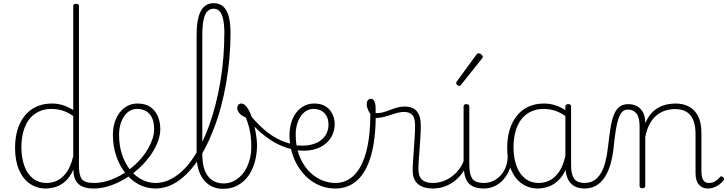

<svg xmlns="http://www.w3.org/2000/svg" viewBox="-20 -1172 4587 1211"><path d="M268 17Q213 17 169 -13Q125 -43 100 -100.5Q75 -158 75 -239Q75 -288 84.5 -330.5Q94 -373 113 -407.5Q132 -442 160 -467Q188 -492 225 -505.5Q262 -519 308 -519Q343 -519 375.5 -509Q408 -499 442 -478V-1133Q442 -1141 446.5 -1144.5Q451 -1148 461 -1148Q470 -1148 474 -1144.5Q478 -1141 478 -1133V-126Q478 -65 497 -41.5Q516 -18 572 -18Q579 -18 582.5 -12.5Q586 -7 586 -0.5Q586 6 582.5 11.5Q579 17 572 17Q538 17 513.5 9.5Q489 2 473.5 -13Q458 -28 450.5 -50Q443 -72 443 -100V-103Q421 -53 390.5 -27Q360 -1 328 8Q296 17 268 17ZM276 -18Q309 -18 341.5 -33.5Q374 -49 400.5 -86Q427 -123 442 -188V-440Q405 -466 371.5 -475.5Q338 -485 305 -485Q270 -485 240.5 -474.5Q211 -464 187.5 -444Q164 -424 148 -394.5Q132 -365 123.5 -327Q115 -289 115 -243Q115 -178 133 -127Q151 -76 187 -47Q223 -18 276 -18Z M572 17Q563 17 558 11.5Q553 6 553 -0.5Q553 -7 558 -12.5Q563 -18 572 -18Q628 -18 683.5 -39.5Q739 -61 786 -95Q791 -98 796 -96Q801 -94 805 -89Q809 -84 810 -78Q811 -72 806 -69Q771 -44 731.5 -24.5Q692 -5 651.5 6Q611 17 572 17Z M789 -98Q812 -115 833 -134Q854 -153 872 -175Q897 -204 914.5 -235Q932 -266 942 -297Q952 -328 952 -358Q952 -420 923.5 -452.5Q895 -485 843 -485Q834 -485 829.5 -490Q825 -495 826 -502Q827 -509 832.5 -514Q838 -519 847 -519Q898 -519 929.5 -496.5Q961 -474 976 -437.5Q991 -401 991 -359Q991 -325 979.5 -290Q968 -255 947.5 -220.5Q927 -186 899 -154Q880 -132 857 -111Q834 -90 809 -71Z M960 17Q903 17 854 -9.5Q805 -36 769 -82.5Q733 -129 712.5 -190Q692 -251 692 -321Q692 -364 703.5 -400.5Q715 -437 736 -463.5Q757 -490 785 -504.5Q813 -519 847 -519Q856 -519 860.5 -514Q865 -509 864 -502Q863 -495 857.5 -490Q852 -485 843 -485Q824 -485 806.5 -477Q789 -469 775.5 -454.5Q762 -440 752 -420Q742 -400 736.5 -375.5Q731 -351 731 -323Q731 -253 750 -196.5Q769 -140 801.5 -100Q834 -60 875 -39Q916 -18 960 -18Q1004 -18 1043.5 -35.5Q1083 -53 1120 -85Q1157 -117 1189 -162.5Q1221 -208 1249 -263.5Q1277 -319 1300 -383Q1323 -447 1340.5 -517Q1358 -587 1370.5 -661Q1383 -735 1389 -811.5Q1395 -888 1395 -963Q1395 -972 1401 -977Q1407 -982 1414.5 -982Q1422 -982 1428 -977Q1434 -972 1434 -963Q1434 -885 1427 -806.5Q1420 -728 1407 -651.5Q1394 -575 1374.5 -502Q1355 -429 1329.5 -362.5Q1304 -296 1274 -238Q1244 -180 1208.5 -133.5Q1173 -87 1133.5 -53Q1094 -19 1050.5 -1Q1007 17 960 17Z M1386 19Q1350 19 1320 5.5Q1290 -8 1267.5 -34.5Q1245 -61 1232.5 -101Q1220 -141 1220 -193V-949Q1220 -1052 1246.5 -1102Q1273 -1152 1328 -1152Q1364 -1152 1387.5 -1131.5Q1411 -1111 1422.5 -1069Q1434 -1027 1434 -964Q1434 -955 1428 -950Q1422 -945 1414.5 -945Q1407 -945 1401 -950Q1395 -955 1395 -964Q1395 -1016 1387.5 -1050Q1380 -1084 1365.5 -1100.5Q1351 -1117 1328 -1117Q1304 -1117 1288 -1100.5Q1272 -1084 1264 -1047.5Q1256 -1011 1256 -949V-200Q1256 -155 1264.5 -120.5Q1273 -86 1290.5 -62.5Q1308 -39 1333.5 -27Q1359 -15 1392 -15Q1420 -15 1445.5 -26Q1471 -37 1493 -57Q1515 -77 1531 -106Q1547 -135 1556 -170.5Q1565 -206 1565 -248Q1565 -290 1560 -323Q1555 -356 1547 -383Q1539 -410 1530 -431Q1502 -442 1489 -459Q1476 -476 1476 -491Q1476 -502 1483 -510.5Q1490 -519 1502 -519Q1522 -519 1540 -492Q1558 -465 1571.5 -423Q1585 -381 1593 -336Q1601 -291 1601 -255Q1601 -213 1592.5 -172.5Q1584 -132 1567 -97.5Q1550 -63 1524.5 -37Q1499 -11 1464.5 4Q1430 19 1386 19Z M1819 -231Q1759 -246 1707 -276.5Q1655 -307 1609 -350Q1563 -393 1522 -444Q1516 -452 1520 -459Q1524 -466 1532 -468Q1540 -470 1546 -461Q1587 -409 1631 -368Q1675 -327 1723.5 -300.5Q1772 -274 1824 -263Q1832 -261 1834 -255.5Q1836 -250 1835 -244Q1834 -238 1829.5 -234Q1825 -230 1819 -231Z M1830 -258Q1889 -249 1931 -257Q1973 -265 2000 -284.5Q2027 -304 2039.5 -330.5Q2052 -357 2052 -385Q2052 -432 2026 -458.5Q2000 -485 1959 -485Q1948 -485 1943.5 -490Q1939 -495 1940.5 -502Q1942 -509 1948 -514Q1954 -519 1964 -519Q1996 -519 2020 -508Q2044 -497 2059.5 -479Q2075 -461 2083 -437.5Q2091 -414 2091 -388Q2091 -355 2077 -322.5Q2063 -290 2032.5 -264.5Q2002 -239 1953 -227.5Q1904 -216 1835 -226Z M2095 17Q2046 17 2002 0Q1958 -17 1922.5 -48Q1887 -79 1860.5 -121.5Q1834 -164 1820 -214.5Q1806 -265 1806 -321Q1806 -355 1813.5 -385.5Q1821 -416 1834.5 -440.5Q1848 -465 1867.5 -482.5Q1887 -500 1910.5 -509.5Q1934 -519 1961 -519Q1970 -519 1974.5 -514Q1979 -509 1978 -502Q1977 -495 1971.5 -490Q1966 -485 1957 -485Q1933 -485 1912.5 -473Q1892 -461 1877 -439Q1862 -417 1853.5 -387.5Q1845 -358 1845 -323Q1845 -253 1865.5 -196.5Q1886 -140 1921.5 -100Q1957 -60 2002 -39Q2047 -18 2095 -18Q2165 -18 2214.5 -68Q2264 -118 2290 -215.5Q2316 -313 2316 -455Q2316 -464 2321 -468.5Q2326 -473 2333 -472.5Q2340 -472 2345 -467Q2350 -462 2350 -453Q2350 -294 2320 -190Q2290 -86 2233 -34.5Q2176 17 2095 17Z M2708 17Q2682 17 2659.5 11Q2637 5 2619.5 -8.5Q2602 -22 2592.5 -43.5Q2583 -65 2583 -95Q2583 -124 2585.5 -159.5Q2588 -195 2590.5 -233.5Q2593 -272 2595.5 -309.5Q2598 -347 2598 -380Q2598 -429 2580 -447.5Q2562 -466 2528 -466Q2504 -466 2473.5 -456.5Q2443 -447 2412 -437.5Q2381 -428 2352 -428Q2337 -428 2323.5 -443Q2310 -458 2301.5 -478.5Q2293 -499 2293 -515Q2293 -525 2296 -532.5Q2299 -540 2305 -544.5Q2311 -549 2319 -549Q2334 -549 2341.5 -532.5Q2349 -516 2349 -491Q2349 -483 2349 -475Q2349 -467 2349 -459Q2370 -457 2391.5 -462.5Q2413 -468 2436 -477Q2459 -486 2483 -493Q2507 -500 2533 -500Q2566 -500 2588.5 -487.5Q2611 -475 2622.5 -448Q2634 -421 2634 -379Q2634 -344 2631.5 -307Q2629 -270 2626.5 -233.5Q2624 -197 2621.5 -164.5Q2619 -132 2619 -105Q2619 -60 2641.5 -39Q2664 -18 2708 -18Q2717 -18 2721.5 -12.5Q2726 -7 2726 -0.5Q2726 6 2721.5 11.5Q2717 17 2708 17Z M2706 17Q2697 17 2692 11.5Q2687 6 2687 -0.5Q2687 -7 2692 -12.5Q2697 -18 2706 -18Q2745 -18 2777 -30Q2809 -42 2834 -62Q2859 -82 2877 -106.5Q2895 -131 2904 -156Q2907 -165 2914.5 -165Q2922 -165 2927 -158.5Q2932 -152 2929 -143Q2920 -117 2901.5 -89Q2883 -61 2855.5 -37Q2828 -13 2790.5 2Q2753 17 2706 17Z M3034 17Q2994 17 2968 6Q2942 -5 2928.5 -25.5Q2915 -46 2909.5 -74Q2904 -102 2904 -136V-500Q2904 -508 2908 -511.5Q2912 -515 2921 -515Q2931 -515 2935.5 -511.5Q2940 -508 2940 -500V-136Q2940 -75 2958 -46.5Q2976 -18 3034 -18Q3040 -18 3043.5 -12.5Q3047 -7 3047 -0.5Q3047 6 3044 11.5Q3041 17 3034 17Z M3031 17Q3022 17 3017 11.5Q3012 6 3012 -0.5Q3012 -7 3017 -12.5Q3022 -18 3031 -18Q3065 -18 3093 -32Q3121 -46 3141 -69.5Q3161 -93 3171.5 -123Q3182 -153 3182 -186Q3182 -196 3189 -199.5Q3196 -203 3202.5 -199.5Q3209 -196 3209 -186Q3209 -146 3196 -109.5Q3183 -73 3159.5 -44.5Q3136 -16 3103 0.5Q3070 17 3031 17Z M2876 -630Q2871 -630 2864 -636Q2857 -642 2857 -648Q2857 -650 2858.5 -652.5Q2860 -655 2861 -658L2986 -829Q2989 -833 2992 -834.5Q2995 -836 2999 -836Q3004 -836 3010 -832.5Q3016 -829 3020.5 -824Q3025 -819 3025 -814Q3025 -811 3024 -809Q3023 -807 3021 -804L2887 -636Q2883 -630 2876 -630Z M3372 17Q3317 17 3273 -13Q3229 -43 3204 -100.5Q3179 -158 3179 -239Q3179 -288 3188.5 -330.5Q3198 -373 3217 -407.5Q3236 -442 3264 -467Q3292 -492 3329 -505.5Q3366 -519 3412 -519Q3449 -519 3482.5 -508Q3516 -497 3552 -474V-436Q3513 -464 3478.5 -474.5Q3444 -485 3409 -485Q3374 -485 3344.5 -474.5Q3315 -464 3291.5 -444Q3268 -424 3252 -394.5Q3236 -365 3227.5 -327Q3219 -289 3219 -243Q3219 -178 3237 -127Q3255 -76 3291 -47Q3327 -18 3380 -18Q3413 -18 3445.5 -33.5Q3478 -49 3504.5 -86Q3531 -123 3546 -188L3566 -154Q3546 -82 3512 -45Q3478 -8 3441 4.5Q3404 17 3372 17ZM3670 17Q3637 17 3613 7Q3589 -3 3574.5 -22Q3560 -41 3553 -68Q3546 -95 3546 -128V-500Q3546 -508 3550.5 -511.5Q3555 -515 3565 -515Q3574 -515 3578 -511.5Q3582 -508 3582 -500V-129Q3582 -74 3600.5 -46Q3619 -18 3670 -18Q3676 -18 3680 -12.5Q3684 -7 3684 -0.5Q3684 6 3681 11.5Q3678 17 3670 17Z M3666 17Q3657 17 3652 11.5Q3647 6 3647 -0.5Q3647 -7 3652 -12.5Q3657 -18 3666 -18Q3700 -18 3725 -33Q3750 -48 3768 -76.5Q3786 -105 3797 -146Q3808 -187 3814 -239Q3822 -309 3830 -361Q3838 -413 3851.5 -447Q3865 -481 3886.5 -498Q3908 -515 3942 -515Q3951 -515 3955.5 -510Q3960 -505 3959.5 -498Q3959 -491 3954 -486Q3949 -481 3940 -481Q3919 -481 3905 -467Q3891 -453 3881 -424Q3871 -395 3864 -351Q3857 -307 3851 -248Q3845 -187 3831 -138Q3817 -89 3794 -54Q3771 -19 3739.5 -1Q3708 17 3666 17Z M4031 15Q4022 15 4018 11.5Q4014 8 4014 0V-376Q4014 -431 3994.5 -456Q3975 -481 3940 -481Q3933 -481 3929.5 -486Q3926 -491 3926 -498Q3926 -505 3930.5 -510Q3935 -515 3942 -515Q3970 -515 3990 -506Q4010 -497 4023.5 -481Q4037 -465 4043.5 -443.5Q4050 -422 4050 -397V-394Q4066 -433 4088.5 -457.5Q4111 -482 4137 -495.5Q4163 -509 4190 -514Q4217 -519 4242 -519Q4288 -519 4324.5 -500Q4361 -481 4382.5 -440.5Q4404 -400 4404 -334V-93Q4404 -69 4408.5 -52.5Q4413 -36 4423.5 -27Q4434 -18 4451 -18Q4462 -18 4473 -21Q4484 -24 4496 -32Q4508 -40 4519 -53Q4524 -59 4529 -60Q4534 -61 4540 -55Q4545 -51 4546.5 -46Q4548 -41 4544 -35Q4533 -20 4516.5 -8Q4500 4 4482 10.5Q4464 17 4445 17Q4428 17 4413.5 11Q4399 5 4388.5 -7Q4378 -19 4372.5 -37Q4367 -55 4367 -80V-326Q4367 -376 4354 -411Q4341 -446 4312.5 -465Q4284 -484 4237 -484Q4207 -484 4177.5 -475Q4148 -466 4123 -446Q4098 -426 4079 -392.5Q4060 -359 4050 -309V0Q4050 8 4045.5 11.5Q4041 15 4031 15Z"/></svg>

Font: Playwrite CL Thin
Style: Regular
Weight: 100
Designer: Veronika Burian, José Scaglione
Foundry: TypeTogether
Version: Version 1.002